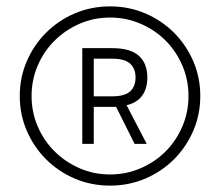

<svg xmlns="http://www.w3.org/2000/svg" viewBox="-20 -726 690 602"><path d="M325 -144Q266 -144 214.5 -166Q163 -188 124.5 -226.5Q86 -265 64 -316Q42 -367 42 -425Q42 -483 64 -534Q86 -585 124.5 -623.5Q163 -662 214.5 -684Q266 -706 325 -706Q384 -706 435.5 -684Q487 -662 525.5 -623.5Q564 -585 586 -534Q608 -483 608 -425Q608 -367 586 -316Q564 -265 525.5 -226.5Q487 -188 435.5 -166Q384 -144 325 -144ZM325 -179Q376 -179 421 -198.5Q466 -218 499 -251Q532 -284 551.5 -329Q571 -374 571 -425Q571 -476 551.5 -521Q532 -566 499 -599Q466 -632 421 -651.5Q376 -671 325 -671Q274 -671 229.5 -651.5Q185 -632 151.5 -599Q118 -566 98.5 -521Q79 -476 79 -425Q79 -374 98.5 -329Q118 -284 151.5 -251Q185 -218 229.5 -198.5Q274 -179 325 -179ZM344 -391H274V-275H238V-575H332Q389 -575 415.5 -551Q442 -527 442 -483Q442 -449 426 -426.5Q410 -404 377 -396L440 -275H402ZM274 -542V-424H332Q371 -424 388 -439.5Q405 -455 405 -483Q405 -511 388 -526.5Q371 -542 332 -542Z"/></svg>

Font: PT Root UI Web Light
Style: Regular
Weight: 300
Designer: Vitaly Kuzmin
Foundry: ParaType Ltd.
Version: Version 1.000W